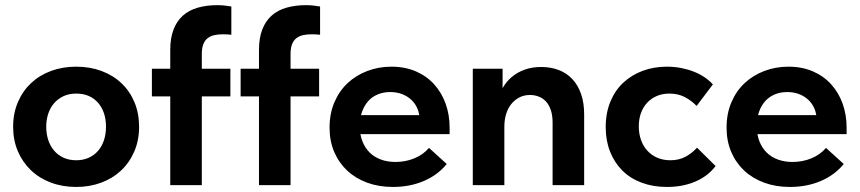

<svg xmlns="http://www.w3.org/2000/svg" viewBox="-20 -726 3372 753"><path d="M279 7.2Q331.5 7.2 376.6 -9.5Q421.8 -26.2 454.8 -57.2Q487.8 -88.2 506.6 -131.8Q525.5 -175.3 525.5 -228.8Q525.5 -281.5 507.4 -324.9Q489.3 -368.3 456.6 -399.4Q424 -430.5 378.5 -447.5Q333 -464.5 279 -464.5Q225.8 -464.5 180.5 -447.9Q135.2 -431.3 102.2 -400.4Q69.2 -369.5 50.4 -325.8Q31.5 -282 31.5 -228.8Q31.5 -176 50 -132.9Q68.5 -89.8 101.2 -58.4Q134 -27 179.5 -9.9Q225 7.2 279 7.2ZM279 -97.5Q251 -97.5 229 -107.6Q207 -117.8 191.9 -135.6Q176.8 -153.5 169 -177.6Q161.3 -201.8 161.3 -228.8Q161.3 -256.5 169.3 -280.4Q177.3 -304.2 192.5 -321.6Q207.8 -339 229.4 -349Q251 -359 279 -359Q307 -359 328.6 -349.4Q350.2 -339.7 365.4 -322Q380.5 -304.2 388.1 -280.7Q395.7 -257.2 395.7 -228.8Q395.7 -200.3 387.7 -176.1Q379.7 -152 364.6 -134.5Q349.5 -117 327.9 -107.3Q306.3 -97.5 279 -97.5Z M647.7 -530V0H771.5V-513.7Q771.5 -537.7 777.4 -552.7Q783.3 -567.7 794.3 -576.2Q805.3 -584.7 820.3 -588.1Q835.3 -591.5 854.3 -591.5Q861.5 -591.5 870.8 -591.1Q880 -590.7 887.3 -589.7V-700.5Q876.5 -702.2 862.8 -704Q849 -705.8 833 -705.8Q790 -705.8 755.5 -695.9Q721 -686 697 -664.5Q673 -643 660.4 -609.6Q647.7 -576.2 647.7 -530ZM575.7 -348H883.5V-456.5H575.7Z M995.7 -530V0H1119.5V-513.7Q1119.5 -537.7 1125.4 -552.7Q1131.3 -567.7 1142.3 -576.2Q1153.3 -584.7 1168.3 -588.1Q1183.3 -591.5 1202.3 -591.5Q1209.5 -591.5 1218.8 -591.1Q1228 -590.7 1235.3 -589.7V-700.5Q1224.5 -702.2 1210.8 -704Q1197 -705.8 1181 -705.8Q1138 -705.8 1103.5 -695.9Q1069 -686 1045 -664.5Q1021 -643 1008.4 -609.6Q995.7 -576.2 995.7 -530ZM923.7 -348H1231.5V-456.5H923.7Z M1520.8 7.2Q1587 7.2 1641.6 -15.9Q1696.3 -39 1732 -82.8L1662.5 -146Q1639.8 -119.3 1605.1 -105Q1570.5 -90.8 1530.8 -90.8Q1499.8 -90.8 1473.6 -100.4Q1447.5 -110 1429.4 -128.1Q1411.3 -146.3 1401.1 -172.3Q1391 -198.3 1391 -231.8Q1391 -262.8 1399.8 -287.4Q1408.5 -312 1423.9 -329.2Q1439.3 -346.5 1461.4 -355.7Q1483.5 -365 1510 -365Q1536.8 -365 1558 -356.5Q1579.2 -348 1594.4 -333.4Q1609.5 -318.7 1617.5 -299Q1625.5 -279.3 1625.5 -257.3V-221.8L1700.3 -274.5H1343.8V-200H1743.3V-225.7Q1743.3 -275.8 1727.8 -319.1Q1712.3 -362.5 1683 -395Q1653.8 -427.5 1611.3 -446Q1568.8 -464.5 1514.8 -464.5Q1464.8 -464.5 1420.5 -447.6Q1376.2 -430.8 1343.2 -399.9Q1310.2 -369 1291.4 -324.6Q1272.5 -280.3 1272.5 -225.3Q1272.5 -173 1290.7 -130.3Q1309 -87.5 1341.7 -56.9Q1374.5 -26.3 1420.1 -9.5Q1465.8 7.2 1520.8 7.2Z M1834.2 0H1958V-325.5L1951.1 -332.5V-456.5H1834.2V-332.5V-325.5V-126V-111ZM2147.2 -244.7V0H2271V-266.8V-277.3Q2271 -322.8 2258.9 -357.4Q2246.8 -392 2224.8 -415.6Q2202.8 -439.3 2171.6 -451.3Q2140.5 -463.3 2102.4 -463.3Q2066.5 -463.3 2037.6 -452.8Q2008.8 -442.3 1987.6 -424.5Q1966.5 -406.8 1953 -383.4Q1939.5 -360 1934.3 -334V-229H1958Q1958 -255.2 1964.6 -277.7Q1971.3 -300.2 1984.4 -316.9Q1997.5 -333.5 2016.1 -343.5Q2034.8 -353.5 2058.5 -353.5Q2076.5 -353.5 2092.9 -347.2Q2109.2 -341 2121.2 -328Q2133.2 -315 2140.2 -294.5Q2147.2 -273.9 2147.2 -244.7Z M2595.5 7.2Q2657.8 7.2 2707 -13.9Q2756.3 -35 2786.5 -74.8L2713.7 -146.8Q2693.7 -124.8 2668.1 -111.1Q2642.5 -97.5 2609 -97.5Q2580.8 -97.5 2558 -107.3Q2535.3 -117 2518.9 -134.9Q2502.5 -152.8 2493.9 -177.3Q2485.3 -201.8 2485.3 -230.5Q2485.3 -258.7 2493.6 -282.2Q2502 -305.7 2517.9 -322.9Q2533.8 -340 2555.9 -349.5Q2578 -359 2605.5 -359Q2639 -359 2665.2 -345.5Q2691.5 -332 2712 -310.5L2775.8 -395Q2762.3 -410 2743.3 -422.9Q2724.3 -435.8 2701.3 -444.9Q2678.3 -454 2651.3 -459.3Q2624.3 -464.5 2595.5 -464.5Q2544.5 -464.5 2500.7 -448.3Q2457 -432 2424.6 -401.9Q2392.2 -371.8 2373.9 -327.5Q2355.5 -283.3 2355.5 -227.3Q2355.5 -174.5 2372.6 -131.4Q2389.7 -88.2 2420.7 -57.2Q2451.7 -26.2 2496.5 -9.5Q2541.2 7.2 2595.5 7.2Z M3077.8 7.2Q3144 7.2 3198.6 -15.9Q3253.3 -39 3289 -82.8L3219.5 -146Q3196.8 -119.3 3162.1 -105Q3127.5 -90.8 3087.8 -90.8Q3056.8 -90.8 3030.6 -100.4Q3004.5 -110 2986.4 -128.1Q2968.3 -146.3 2958.1 -172.3Q2948 -198.3 2948 -231.8Q2948 -262.8 2956.8 -287.4Q2965.5 -312 2980.9 -329.2Q2996.3 -346.5 3018.4 -355.7Q3040.5 -365 3067 -365Q3093.8 -365 3115 -356.5Q3136.2 -348 3151.4 -333.4Q3166.5 -318.7 3174.5 -299Q3182.5 -279.3 3182.5 -257.3V-221.8L3257.3 -274.5H2900.8V-200H3300.3V-225.7Q3300.3 -275.8 3284.8 -319.1Q3269.3 -362.5 3240 -395Q3210.8 -427.5 3168.3 -446Q3125.8 -464.5 3071.8 -464.5Q3021.8 -464.5 2977.5 -447.6Q2933.2 -430.8 2900.2 -399.9Q2867.2 -369 2848.4 -324.6Q2829.5 -280.3 2829.5 -225.3Q2829.5 -173 2847.7 -130.3Q2866 -87.5 2898.7 -56.9Q2931.5 -26.3 2977.1 -9.5Q3022.8 7.2 3077.8 7.2Z"/></svg>

Font: Tilda Sans VF
Style: Regular
Weight: 400
Designer: ParaType Ltd
Foundry: ParaType Ltd
Version: Version 1.010